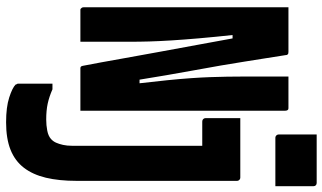

<svg xmlns="http://www.w3.org/2000/svg" viewBox="-240 -596 1085 646"><g transform="rotate(90 303.0 -272.5)"><path d="M120 0Q106 0 86 0Q66 0 46 0Q26 0 12 0Q10 0 8.5 -1.5Q7 -3 5.5 -5Q4 -7 4 -11Q4 -84 4 -157Q4 -230 4 -302.5Q4 -375 4 -448.5Q4 -522 4 -594Q4 -621 4 -647.5Q4 -674 4 -700Q15 -700 35 -700Q55 -700 78.5 -700Q102 -700 122.5 -700Q143 -700 153 -700Q157 -700 159 -699.5Q161 -699 163 -697Q165 -695 165 -690Q170 -658 175.5 -623.5Q181 -589 187 -551Q193 -513 200 -472Q207 -431 215.5 -385.5Q224 -340 232.5 -289.5Q241 -239 250 -184L229 -199H274L261 -187Q254 -247 249.5 -291.5Q245 -336 242.5 -372Q240 -408 239 -437Q238 -466 237.5 -493.5Q237 -521 237 -552Q237 -567 237 -581.5Q237 -596 237 -611Q237 -626 237 -640.5Q237 -655 237 -670Q237 -685 237 -700Q251 -700 270.5 -700Q290 -700 310 -700Q330 -700 344 -700Q348 -700 350 -697Q352 -694 352 -689Q352 -641 352 -592.5Q352 -544 352 -496Q352 -448 352 -399.5Q352 -351 352 -302.5Q352 -254 352 -206Q352 -158 352 -110Q352 -82 352 -54.5Q352 -27 352 0Q342 0 322.5 0Q303 0 280.5 0Q258 0 238 0Q218 0 209 0Q206 0 204 -1.5Q202 -3 201 -8Q189 -70 178 -133Q167 -196 155 -260Q143 -324 131 -390.5Q119 -457 106 -527L128 -512H83L96 -525Q104 -451 108.5 -398.5Q113 -346 115.5 -306Q118 -266 119 -232.5Q120 -199 120 -163Q120 -124 120 -82.5Q120 -41 120 0ZM577 -538Q580 -538 582.5 -536.5Q585 -535 586.5 -532.5Q588 -530 588 -527Q588 -475 588 -422Q588 -369 588 -315.5Q588 -262 588 -207.5Q588 -153 588 -97.5Q588 -42 588 13Q588 72 577.5 116Q567 160 544 190Q521 220 483.5 235Q446 250 391 250Q340 250 307.5 239.5Q275 229 264 218Q264 216 262.5 214Q261 212 261 210Q261 179 261 151.5Q261 124 261 94H280Q305 105 328 110Q351 115 382 115Q401 115 419 111.5Q437 108 447 99Q455 92 459.5 82Q464 72 467 58.5Q470 45 470 28Q470 -38 470 -96Q470 -154 470 -207Q470 -260 470 -310.5Q470 -361 470 -410H458Q450 -410 441 -410Q432 -410 423.5 -410Q415 -410 405.5 -410Q396 -410 389 -410Q385 -410 382.5 -411.5Q380 -413 378.5 -415.5Q377 -418 377 -421Q377 -450 377 -479.5Q377 -509 377 -538Q391 -538 408 -538Q425 -538 447.5 -538Q470 -538 501.5 -538Q533 -538 577 -538ZM432 -795Q451 -795 471.5 -795Q492 -795 513 -795Q534 -795 554.5 -795Q575 -795 595 -795Q600 -795 603 -792Q606 -789 606 -784V-656Q586 -656 565.5 -656Q545 -656 524 -656Q503 -656 482.5 -656Q462 -656 443 -656Q440 -656 437.5 -657.5Q435 -659 433.5 -661.5Q432 -664 432 -667Z"/></g></svg>

Font: RecMonoLinear Nerd Font Mono
Style: Bold
Weight: 700
Monospace: yes
Version: Version 1.085; ttfautohint (v1.8.4.7-5d5b);Nerd Fonts 3.2.1